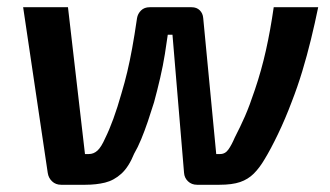

<svg xmlns="http://www.w3.org/2000/svg" viewBox="-20 -511 912 531"><path d="M149 0Q134 0 124 -9.5Q114 -19 112 -33L44 -491H168L215 -85H226Q239 -85 249.5 -94.5Q260 -104 271 -129Q282 -151 293.5 -182.5Q305 -214 316 -253Q325 -283 332 -312.5Q339 -342 345.5 -377.5Q352 -413 359 -461Q361 -473 370 -482Q379 -491 394 -491H510Q524 -491 532.5 -482.5Q541 -474 542 -461L578 -85H589Q603 -85 612 -98Q621 -111 629 -130Q645 -161 657.5 -189.5Q670 -218 685 -263Q703 -316 715.5 -372Q728 -428 737 -491H860Q851 -447 840 -402Q829 -357 816 -314Q803 -271 787 -230Q769 -182 748.5 -139.5Q728 -97 712 -71Q698 -47 682 -31Q666 -15 644 -7.5Q622 0 587 0H525Q510 0 500 -9.5Q490 -19 489 -33L457 -415H444Q441 -393 436 -361.5Q431 -330 423 -295.5Q415 -261 406 -228Q398 -202 389 -175.5Q380 -149 370.5 -126Q361 -103 351 -86Q336 -49 315.5 -30.5Q295 -12 270.5 -6Q246 0 216 0Z"/></svg>

Font: Exo 2 SemiBold
Style: Italic
Weight: 600
Italic angle: -8°
Designer: Natanael Gama
Foundry: Natanael Gama
Version: Version 2.010